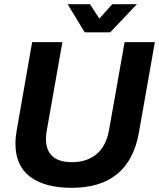

<svg xmlns="http://www.w3.org/2000/svg" viewBox="-20 -888 762 920"><path d="M324 12Q195 12 124.5 -41Q54 -94 54 -200Q54 -230 60 -263L134 -686H279L204 -262Q203 -258 201.5 -245Q200 -232 200 -223Q200 -168 231 -139.5Q262 -111 326 -111Q396 -111 442 -149Q488 -187 502 -262L577 -686H722L646 -255Q623 -122 542.5 -55Q462 12 324 12ZM386 -733 304 -868H411L456 -799L518 -868H636L508 -733Z"/></svg>

Font: Archivo VF Beta
Style: Italic
Weight: 400
Italic angle: -10°
Designer: Hector Gatti
Foundry: Omnibus-Type
Version: Version 1.002